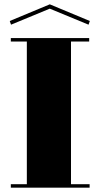

<svg xmlns="http://www.w3.org/2000/svg" viewBox="-20 -876 464 887"><path d="M394 -25V-9H30V-25H104V-684H30V-700H392V-684H308V-25ZM210 -836V-856L395 -779L389 -762ZM210 -856V-836L31 -762L25 -779Z"/></svg>

Font: Elsie Black
Style: Regular
Weight: 900
Designer: Alejandro Inler
Foundry: Alejandro Inler
Version: 1.002